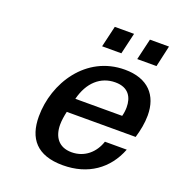

<svg xmlns="http://www.w3.org/2000/svg" viewBox="-128 -792 841 909"><g transform="rotate(20 293.0 -337.0)"><path d="M545 -580 569 -687H473L448 -580ZM368 -580 393 -687H296L271 -580ZM103 -166C103 -55 157 13 288 13C415 13 506 -52 548 -160H438C419 -102 372 -59 306 -59C240 -59 211 -104 211 -164C211 -185 215 -209 220 -231H567C578 -268 586 -307 586 -346C586 -447 528 -513 411 -513C216 -513 103 -334 103 -166ZM237 -303C259 -391 315 -441 389 -441C457 -441 479 -397 479 -348C479 -334 477 -318 473 -303Z"/></g></svg>

Font: Perun Medium Italic
Style: Regular
Weight: 500
Italic angle: -12°
Foundry: Copyright (c) Stefan Peev, Context Ltd, 2016
Version: Version 1.026